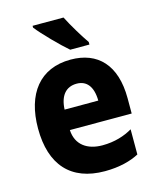

<svg xmlns="http://www.w3.org/2000/svg" viewBox="-116 -846 762 936"><g transform="rotate(-15 265.0 -378.0)"><path d="M286 -606H383V-619C360 -651 316 -724 295 -766H139V-757C167 -720 248 -638 286 -606ZM297 10C371 10 429 -6 470 -28V-155C431 -132 380 -115 318 -115C242 -115 187 -152 183 -228H495V-305C495 -474 411 -559 275 -559C119 -559 35 -450 35 -275C35 -91 126 10 297 10ZM354 -331H184C187 -402 220 -438 273 -438C322 -438 353 -404 354 -331Z"/></g></svg>

Font: Noto Sans Mono Condensed ExtraBold
Style: Regular
Weight: 800
Width: 3
Designer: Monotype Design Team
Foundry: Monotype Imaging Inc.
Version: Version 2.014